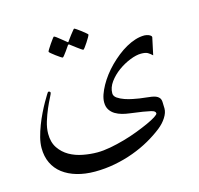

<svg xmlns="http://www.w3.org/2000/svg" viewBox="-82 -486 715 689"><g transform="rotate(-15 276.0 -141.5)"><path d="M499 -232.9Q490.7 -240.7 482.7 -245.4Q474.6 -250 458 -250Q440.4 -250 417 -240.7Q393.6 -231.4 372.3 -216.1Q351.1 -200.7 336.4 -180.7Q321.8 -160.6 321.8 -139.2Q321.8 -128.4 332.8 -120.8Q343.8 -113.3 358.6 -108.2Q373.5 -103 388.4 -100.3Q403.3 -97.7 411.1 -96.2Q423.8 -94.2 434.8 -93.3Q445.8 -92.3 454.8 -90.8Q463.9 -89.4 470.7 -86.7Q477.5 -84 481.9 -79.1Q487.3 -73.7 488 -63Q488.8 -52.2 488.8 -38.1Q488.8 -22.5 477.5 -4.9Q466.3 12.7 448.2 26.9Q425.3 44.9 396.5 61.3Q367.7 77.6 334.5 89.8Q301.3 102.1 264.6 109.1Q228 116.2 189.9 116.2Q153.3 116.2 123 107.4Q92.8 98.6 71 82Q49.3 65.4 37.6 41Q25.9 16.6 25.9 -15.1Q25.9 -33.2 31.2 -54.2Q36.6 -75.2 44.7 -96.2Q52.7 -117.2 62.3 -136.7Q71.8 -156.2 80.3 -171.1Q88.9 -186 94.5 -195.1Q100.1 -204.1 101.1 -204.1Q108.9 -204.1 108.9 -198.2Q108.9 -195.8 101.6 -181.6Q94.2 -167.5 85.4 -147.2Q76.7 -127 69.3 -103.3Q62 -79.6 62 -58.1Q62 -26.4 76.4 -5.1Q90.8 16.1 113 28.8Q135.3 41.5 162.6 46.6Q189.9 51.8 215.8 51.8Q237.8 51.8 264.2 46.9Q290.5 42 317.4 34.4Q344.2 26.9 369.1 17.3Q394 7.8 413.3 -1Q432.6 -9.8 444.3 -17.3Q456.1 -24.9 456.1 -28.8Q456.1 -33.2 452.6 -36.1Q449.2 -39.1 439.5 -41.5Q429.7 -43.9 411.1 -46.9Q392.6 -49.8 362.8 -53.7Q350.1 -55.2 336.4 -58.8Q322.8 -62.5 311.3 -69.3Q299.8 -76.2 292.5 -87.4Q285.2 -98.6 285.2 -115.2Q285.2 -128.4 290.5 -143.8Q295.9 -159.2 304.9 -175.5Q314 -191.9 326.4 -208.3Q338.9 -224.6 353.5 -239.3Q368.7 -254.4 385 -267.3Q401.4 -280.3 418.5 -289.8Q435.5 -299.3 452.6 -304.7Q469.7 -310.1 486.8 -310.1Q489.3 -310.1 493.7 -309.3Q498 -308.6 502.2 -306.9Q506.3 -305.2 509.5 -302.7Q512.7 -300.3 512.7 -296.9ZM293.9 -365.2Q293.9 -363.3 289.6 -355.5Q285.2 -347.7 279.5 -339.1Q273.9 -330.6 268.8 -323.7Q263.7 -316.9 261.7 -316.9Q260.7 -316.9 254.2 -321.5Q247.6 -326.2 239.7 -332Q231 -338.4 219.7 -347.2Q217.8 -349.1 216.3 -349.1Q214.8 -349.1 212.9 -347.2Q205.6 -336.4 199.7 -328.1Q194.3 -320.8 189.7 -314.9Q185.1 -309.1 183.6 -309.1Q182.1 -309.1 175 -313.7Q168 -318.4 160.2 -324.2Q152.3 -330.1 146 -335.4Q139.6 -340.8 139.6 -342.3Q139.6 -344.2 144.3 -351.8Q148.9 -359.4 154.8 -367.9Q160.6 -376.5 165.8 -383.3Q170.9 -390.1 171.9 -390.1Q174.3 -390.1 180.7 -385.3Q187 -380.4 193.8 -375Q202.1 -368.7 211.9 -360.4Q214.8 -357.4 216.3 -357.4Q217.8 -357.4 219.7 -361.3Q227.1 -371.6 233.4 -379.9Q238.8 -386.7 243.7 -392.8Q248.5 -398.9 249.5 -398.9Q251 -398.9 258.3 -394Q265.6 -389.2 273.4 -383.1Q281.2 -377 287.6 -371.6Q293.9 -366.2 293.9 -365.2Z"/></g></svg>

Font: Scheherazade
Style: Regular
Weight: 400
Designer: SIL International
Foundry: SIL International
Version: Version 2.100 (build 932/914)